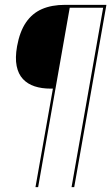

<svg xmlns="http://www.w3.org/2000/svg" viewBox="-20 -695 460 793"><path d="M126.5 78H137.5L268 -663H406L275.5 78H286.5L419.5 -675H248.5Q193.5 -675 153.2 -657.5Q113 -640 87.2 -602.2Q61.5 -564.5 50.5 -504Q42 -456 48.8 -422.5Q55.5 -389 74.8 -368.5Q94 -348 123 -338.5Q152 -329 188.5 -329H198.5Z"/></svg>

Font: Anybody UltraCondensed Thin Thin
Style: Italic
Weight: 250
Italic angle: -10°
Version: Version 1.111